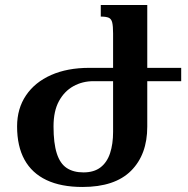

<svg xmlns="http://www.w3.org/2000/svg" viewBox="-20 -734 747 764"><path d="M308 10Q223 10 165 -17.5Q107 -45 77.5 -98.5Q48 -152 48 -231Q48 -302 83.5 -354.5Q119 -407 183.5 -435.5Q248 -464 335 -464H430V-601Q430 -630 426.5 -644.5Q423 -659 412.5 -663.5Q402 -668 381 -668V-714H566V-230Q566 -119 501.5 -54.5Q437 10 308 10ZM312 -48Q354 -48 380 -68Q406 -88 418 -124.5Q430 -161 430 -209V-411H352Q308 -411 272 -391Q236 -371 214.5 -331.5Q193 -292 193 -231Q193 -164 206 -123.5Q219 -83 245.5 -65.5Q272 -48 312 -48ZM556 -464H701V-411H556Z"/></svg>

Font: Noto Serif Armenian SemiBold
Style: Regular
Weight: 600
Version: Version 2.007